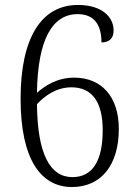

<svg xmlns="http://www.w3.org/2000/svg" viewBox="-20 -744 553 774"><path d="M270 10C388 10 459 -79 459 -224C459 -356 388 -431 279 -431C211 -431 162 -399 129 -370C132 -587 192 -687 293 -687C360 -687 389 -644 389 -573C420 -573 438 -589 438 -621C438 -674 393 -724 294 -724C147 -724 63 -592 63 -346C63 -98 147 10 270 10ZM272 -30C181 -30 131 -124 129 -324C156 -353 203 -392 268 -392C352 -392 394 -332 394 -219C394 -94 352 -30 272 -30Z"/></svg>

Font: Noto Serif Myanmar SemiCondensed Light
Style: Regular
Weight: 300
Width: 4
Designer: Ben Mitchell and the Monotype Design Team
Foundry: Monotype Imaging Inc.
Version: Version 2.106